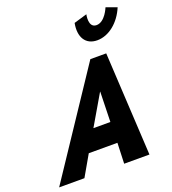

<svg xmlns="http://www.w3.org/2000/svg" viewBox="-195 -1297 1293 1442"><g transform="rotate(-20 451.0 -576.0)"><path d="M816.2 -1152C816.2 -1152 776.7 -1049 708.2 -1049C639.7 -1049 663.2 -1152 663.2 -1152L558.3 -1121C537.6 -1014 580.8 -940 674.9 -940C768.9 -940 857.4 -1014 902.1 -1121ZM703.1 -825H576.3L26.6 0H228.6L323.5 -165H552.4L546.4 0H748.4ZM556.2 -330H420.6L561 -570H562.5Z"/></g></svg>

Font: Hussar
Style: BdSuprConOblThree
Weight: 700
Foundry: Cannot Into Space Fonts
Version: Version 2.00